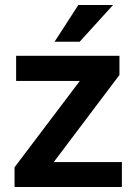

<svg xmlns="http://www.w3.org/2000/svg" viewBox="-20 -753 545 773"><path d="M470.7 0H76.2V-100.6H470.7ZM120.6 0H38.6V-79.6L377.9 -528.3H460.9V-451.2ZM414.1 -427.2H44.9V-528.3H414.1ZM295.4 -732.9H435.1L300.8 -585H199.7Z"/></svg>

Font: Heebo SemiBold
Style: Regular
Weight: 600
Designer: Oded Ezer
Foundry: Ezer Type House
Version: Version 3.100